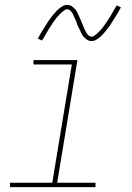

<svg xmlns="http://www.w3.org/2000/svg" viewBox="-20 -766 540 786"><path d="M371 0H21V-18H194L274 -502H117V-520H297L214 -18H371ZM354 -598Q348 -598 342 -600.5Q336 -603 331.5 -607Q327 -611 322.5 -615.5Q318 -620 315.5 -625Q313 -630 310.5 -635.5Q308 -641 305.5 -646.5Q303 -652 300 -657.5Q297 -663 295 -669.5Q293 -676 290.5 -682Q288 -688 285 -693.5Q282 -699 280.5 -703.5Q279 -708 275 -714Q271 -720 266.5 -724Q262 -728 256 -728Q251 -728 249 -727Q247 -726 243 -723.5Q239 -721 234.5 -717Q230 -713 224 -707Q218 -701 216 -698.5Q214 -696 211.5 -693Q209 -690 206.5 -686.5Q204 -683 201.5 -679.5Q199 -676 196 -672Q193 -668 190.5 -663.5Q188 -659 184.5 -654.5Q181 -650 178.5 -645Q176 -640 172.5 -634.5Q169 -629 166 -623.5Q163 -618 159.5 -612Q156 -606 152 -600L135 -608Q141 -620 147 -630Q153 -640 159 -649Q165 -658 169.5 -666Q174 -674 179.5 -681.5Q185 -689 189.5 -695Q194 -701 198.5 -706.5Q203 -712 210.5 -720Q218 -728 226 -734Q234 -740 240.5 -743Q247 -746 256 -746Q262 -746 268 -743.5Q274 -741 278.5 -737Q283 -733 287.5 -728.5Q292 -724 294.5 -719Q297 -714 299.5 -708.5Q302 -703 304.5 -697.5Q307 -692 309.5 -686.5Q312 -681 314.5 -674.5Q317 -668 319.5 -662Q322 -656 324.5 -650.5Q327 -645 329 -640.5Q331 -636 335 -630Q339 -624 343.5 -620Q348 -616 354 -616Q359 -616 361 -617Q363 -618 367 -620.5Q371 -623 375.5 -627Q380 -631 386 -637Q392 -643 394 -645.5Q396 -648 398.5 -651Q401 -654 403.5 -657.5Q406 -661 408.5 -664.5Q411 -668 414 -672Q417 -676 419.5 -680.5Q422 -685 425.5 -689.5Q429 -694 431.5 -699Q434 -704 437.5 -709.5Q441 -715 444 -720.5Q447 -726 450.5 -732Q454 -738 458 -744L475 -736Q469 -724 463 -714Q457 -704 451 -695Q445 -686 440.5 -678Q436 -670 430.5 -662.5Q425 -655 420.5 -649Q416 -643 411.5 -637.5Q407 -632 399.5 -624Q392 -616 384 -610Q376 -604 369.5 -601Q363 -598 354 -598Z"/></svg>

Font: Iosevka Term Curly Th Obl
Style: Regular
Weight: 100
Italic angle: -9°
Designer: Belleve Invis
Foundry: Belleve Invis
Version: Version 32.3.0